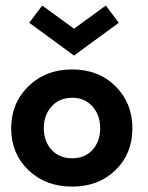

<svg xmlns="http://www.w3.org/2000/svg" viewBox="-20 -680 550 712"><path d="M88.5 -595.5 136.5 -659.5 254.5 -573.5 372.5 -659.5 420.5 -595.5 254.5 -474ZM247.5 12Q149 12 85.2 -49.2Q21.5 -110.5 21.5 -204Q21.5 -298 85.5 -360.2Q149.5 -422.5 247.5 -422.5Q345.5 -422.5 408.2 -360.2Q471 -298 471 -204Q471 -110 408.2 -49Q345.5 12 247.5 12ZM247.5 -317.5Q200.5 -317.5 171.5 -285.5Q142.5 -253.5 142.5 -204.5Q142.5 -155.5 171.5 -124.2Q200.5 -93 247.5 -93Q294.5 -93 323 -124.2Q351.5 -155.5 351.5 -204.5Q351.5 -253.5 322.8 -285.5Q294 -317.5 247.5 -317.5Z"/></svg>

Font: League Spartan SemiBold
Style: Regular
Weight: 600
Foundry: The League of Moveable Type
Version: Version 2.002